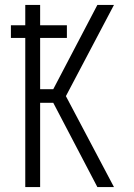

<svg xmlns="http://www.w3.org/2000/svg" viewBox="-20 -755 540 775"><path d="M373 0 195 -340H142V0H82V-602H24V-653H82V-735H142V-653H250V-602H142V-395H195L373 -735H440L246 -367L440 0Z"/></svg>

Font: Iosevka Light
Style: Regular
Weight: 300
Monospace: yes
Designer: Belleve Invis
Foundry: Belleve Invis
Version: Version 32.5.0; ttfautohint (v1.8.4)